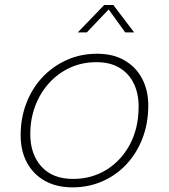

<svg xmlns="http://www.w3.org/2000/svg" viewBox="-20 -758 692 786"><path d="M277 9Q211 9 163.2 -18Q115.5 -45 90 -93Q64.5 -141 64.5 -204.5Q64.5 -274.5 87.8 -335.2Q111 -396 153.2 -441.2Q195.5 -486.5 252.8 -512.2Q310 -538 377.5 -538Q444 -538 491 -510.2Q538 -482.5 562.5 -434.8Q587 -387 587 -326.5Q587 -253 563.2 -191.5Q539.5 -130 497.2 -85Q455 -40 398.5 -15.5Q342 9 277 9ZM279.5 -25.5Q355 -25.5 415.8 -63Q476.5 -100.5 512 -167.2Q547.5 -234 547.5 -322Q547.5 -375 527.8 -416Q508 -457 469.5 -480.2Q431 -503.5 375 -503.5Q316 -503.5 266.5 -480.8Q217 -458 180.5 -417.5Q144 -377 124 -323.8Q104 -270.5 104 -209Q104 -126.5 149.8 -76Q195.5 -25.5 279.5 -25.5ZM298.5 -625.5 406.5 -737.5H444L529 -625.5H492.5L418.5 -728H433L335.5 -625.5Z"/></svg>

Font: Epilogue ExtraLight
Style: Italic
Weight: 250
Italic angle: -12°
Designer: Tyler Finck
Foundry: Etcetera Type Co
Version: Version 2.112